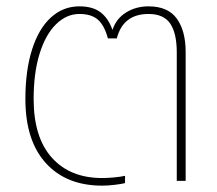

<svg xmlns="http://www.w3.org/2000/svg" viewBox="-20 -570 685 605"><path d="M60 -258Q60 -348 81 -414Q102 -480 140.5 -515Q179 -550 230 -550Q272 -550 296.5 -531.5Q321 -513 334 -477H335Q346 -511 377 -530.5Q408 -550 448 -550Q509 -550 537 -511.5Q565 -473 565 -406V0H537V-405Q537 -465 516.5 -495.5Q496 -526 448 -526Q368 -526 348 -449H320Q309 -490 288.5 -508Q268 -526 230 -526Q190 -526 157 -494Q124 -462 105 -401.5Q86 -341 86 -258Q86 -137 143.5 -73Q201 -9 302 -9Q319 -9 340 -11Q361 -13 374 -16V7Q362 10 340.5 12.5Q319 15 302 15Q189 15 124.5 -56Q60 -127 60 -258Z"/></svg>

Font: Prompt Thin
Style: Regular
Weight: 250
Designer: Katatrad Team
Foundry: CadsonDemak
Version: Version 1.001